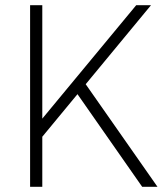

<svg xmlns="http://www.w3.org/2000/svg" viewBox="-20 -720 634 740"><path d="M124 -170 120 -235 505 -700H562ZM96 0V-700H143V0ZM528 0 264 -378 298 -413 587 0Z"/></svg>

Font: SUSE ExtraLight
Style: Regular
Weight: 250
Designer: Rene Bieder
Foundry: SUSE
Version: Version 1.000